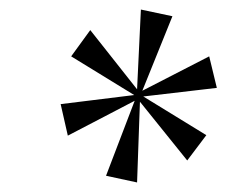

<svg xmlns="http://www.w3.org/2000/svg" viewBox="-20 -783 474 402"><path d="M267 -401 202 -415 262 -572 122 -499 107 -565 261 -584 129 -665 169 -720 267 -596 275 -763 341 -749 278 -593 418 -665 434 -599 280 -581 412 -500 372 -447 273 -570Z"/></svg>

Font: Noto Serif Display ExtraCondensed
Style: Italic
Weight: 400
Width: 2
Italic angle: -12°
Designer: Monotype Design Team
Foundry: Monotype Imaging Inc.
Version: Version 2.009